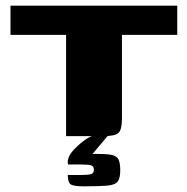

<svg xmlns="http://www.w3.org/2000/svg" viewBox="-20 -480 661 677"><path d="M17 -460H605V-357H410V-62Q410 -24 398.5 -12Q387 0 345 0H213V-357H17ZM276 177Q238 177 228.5 169.5Q219 162 219 137Q221 137 231.5 137Q242 137 265 137Q291 137 301 134Q311 131 311 119Q311 106 301.5 103Q292 100 265 100H220Q220 100 219 93.5Q218 87 222 75.5Q226 64 240 48Q248 40 256 32.5Q264 25 272.5 18.5Q281 12 290 6.5Q299 1 308 -1H360L306 63Q349 62 370 65.5Q391 69 397.5 81.5Q404 94 404 121Q404 148 395 160Q386 172 358.5 174.5Q331 177 276 177Z"/></svg>

Font: Genos Thin ExtraBold
Style: Regular
Weight: 800
Version: Version 1.010